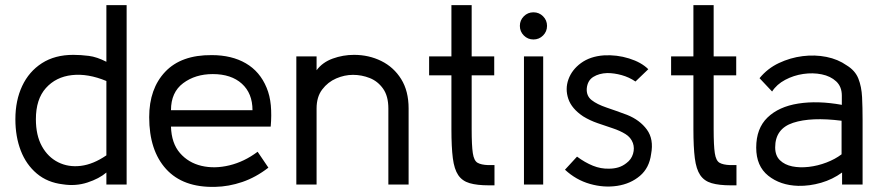

<svg xmlns="http://www.w3.org/2000/svg" viewBox="-20 -720 3435 749"><path d="M225 -1Q165 -8 123.5 -43Q82 -78 61 -132.5Q40 -187 40 -255Q40 -328 66.5 -384.5Q93 -441 143.5 -473.5Q194 -506 266 -506Q295 -506 326.5 -502Q358 -498 395 -479V-700H474V0H395V-47Q367 -23 321 -8Q275 7 225 -1ZM395 -114V-404Q323 -434 260.5 -427Q198 -420 159 -376.5Q120 -333 120 -255Q120 -192 143.5 -149.5Q167 -107 207 -87Q247 -67 295.5 -73Q344 -79 395 -114Z M1036 -226H647Q649 -161 682 -123Q715 -85 766 -73Q817 -61 875 -75Q933 -89 985 -128L1027 -66Q978 -28 925 -10Q872 8 819 9Q694 12 628 -60.5Q562 -133 562 -263Q562 -374 624.5 -440Q687 -506 806 -505Q884 -505 939 -473Q994 -441 1020 -378Q1033 -347 1036.5 -309Q1040 -271 1036 -226ZM810 -431Q742 -431 694.5 -395.5Q647 -360 647 -290H965Q965 -356 923.5 -393.5Q882 -431 810 -431Z M1574 0H1495V-297Q1495 -345 1474.5 -374Q1454 -403 1422.5 -415.5Q1391 -428 1357 -428Q1324 -428 1291.5 -414Q1259 -400 1237 -371Q1215 -342 1215 -297V0H1136V-500H1215V-446Q1238 -477 1278 -491.5Q1318 -506 1361 -506Q1419 -506 1467.5 -482Q1516 -458 1545 -411.5Q1574 -365 1574 -297Z M1741 -216V-426H1654V-500H1741V-700H1820V-500H1908V-426H1820V-216Q1820 -152 1824.5 -122.5Q1829 -93 1843 -85Q1857 -77 1884 -76H1909V3H1887Q1841 3 1812 -5.5Q1783 -14 1767.5 -37Q1752 -60 1746.5 -103Q1741 -146 1741 -216Z M2061 -566Q2039 -566 2023.5 -581.5Q2008 -597 2008 -619Q2008 -641 2023.5 -656.5Q2039 -672 2061 -672Q2083 -672 2098.5 -656.5Q2114 -641 2114 -619Q2114 -597 2098.5 -581.5Q2083 -566 2061 -566ZM2099 0H2024V-500H2099Z M2184 -58 2231 -109Q2262 -86 2293 -73.5Q2324 -61 2356 -62Q2375 -62 2392 -67Q2409 -72 2424 -84Q2443 -98 2449.5 -120Q2456 -142 2449 -162Q2441 -184 2420 -197Q2399 -210 2370.5 -219.5Q2342 -229 2311.5 -239.5Q2281 -250 2255 -266Q2210 -296 2197 -334.5Q2184 -373 2197.5 -410.5Q2211 -448 2246.5 -474Q2282 -500 2335 -504Q2386 -507 2434 -492Q2482 -477 2509 -450L2459 -402Q2434 -419 2405 -427Q2376 -435 2349 -435Q2317 -434 2294.5 -420Q2272 -406 2269 -375Q2267 -346 2288 -329.5Q2309 -313 2346 -300.5Q2383 -288 2426 -272Q2476 -252 2503.5 -214.5Q2531 -177 2520 -119Q2513 -65 2476.5 -34Q2440 -3 2388 5Q2336 13 2281.5 -2.5Q2227 -18 2184 -58Z M2685 -216V-426H2598V-500H2685V-700H2764V-500H2852V-426H2764V-216Q2764 -152 2768.5 -122.5Q2773 -93 2787 -85Q2801 -77 2828 -76H2853V3H2831Q2785 3 2756 -5.5Q2727 -14 2711.5 -37Q2696 -60 2690.5 -103Q2685 -146 2685 -216Z M3094 5Q3024 3 2977 -34.5Q2930 -72 2930 -144Q2930 -219 2974 -261.5Q3018 -304 3094 -316Q3170 -328 3264 -311V-347Q3264 -382 3242 -402.5Q3220 -423 3185.5 -430Q3151 -437 3113.5 -431.5Q3076 -426 3043 -408.5Q3010 -391 2992 -363L2943 -415Q2974 -453 3018.5 -474Q3063 -495 3111 -501Q3159 -507 3204 -498Q3249 -489 3283 -465Q3316 -445 3328.5 -413.5Q3341 -382 3343 -341Q3345 -300 3345 -253V0H3265V-47Q3228 -20 3183 -7Q3138 6 3094 5ZM3263 -118V-249Q3144 -264 3074 -241Q3004 -218 3004 -145Q3004 -113 3022.5 -95Q3041 -77 3070.5 -71Q3100 -65 3135 -69Q3170 -73 3204 -86Q3238 -99 3263 -118Z"/></svg>

Font: Kulim Park
Style: Regular
Weight: 400
Designer: Noponies / Dale Sattler
Foundry: Noponies
Version: Version 1.000; ttfautohint (v1.8.3)